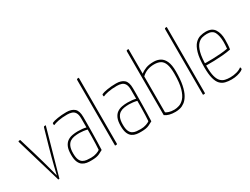

<svg xmlns="http://www.w3.org/2000/svg" viewBox="-62 -1279 2391 1834"><g transform="rotate(-30 1134.0 -362.5)"><path d="M181 9Q181 9 177.5 -4.5Q174 -18 167 -40L34 -490Q33 -495 34.5 -497Q36 -499 41 -499.5Q46 -500 55 -500L112 -310Q127 -259 141 -209.5Q155 -160 165.5 -120Q176 -80 182 -56Q188 -32 188 -32H189Q189 -32 194.5 -56Q200 -80 210 -120Q220 -160 233 -210Q246 -260 261 -312L312 -490Q314 -495 315.5 -497Q317 -499 322 -499.5Q327 -500 337 -500L194 9Q194 9 187.5 9Q181 9 181 9Z M550 10Q523 11 497.5 7Q472 3 451 -11Q430 -25 417.5 -54.5Q405 -84 405 -135Q405 -189 419 -221Q433 -253 457 -269.5Q481 -286 511 -291.5Q541 -297 572 -297Q598 -297 621.5 -294.5Q645 -292 663 -287Q663 -287 663 -305.5Q663 -324 663 -347.5Q663 -371 663 -385Q663 -428 650 -449.5Q637 -471 614.5 -478.5Q592 -486 564 -486Q507 -486 466 -477.5Q425 -469 408 -460Q406 -464 405 -466.5Q404 -469 404 -473Q404 -478 405 -481.5Q406 -485 409 -486Q426 -495 471.5 -502.5Q517 -510 569 -510Q625 -510 656 -483.5Q687 -457 687 -389V-323Q687 -266 686 -213.5Q685 -161 684 -114.5Q683 -68 681 -28Q669 -21 637.5 -5.5Q606 10 550 10ZM557 -14Q591 -14 619 -24Q647 -34 657 -43Q659 -70 660.5 -107Q662 -144 662.5 -185Q663 -226 663 -264Q644 -269 620 -272Q596 -275 577 -275Q549 -275 522.5 -271Q496 -267 475 -253.5Q454 -240 441.5 -212Q429 -184 429 -136Q429 -91 439.5 -66Q450 -41 468.5 -30Q487 -19 510 -16.5Q533 -14 557 -14Z M813 0V-720Q813 -728 815 -731Q817 -734 822.5 -734.5Q828 -735 837 -735V-10Q837 -5 836 -3Q835 -1 830 -0.5Q825 0 813 0Z M1098 10Q1071 11 1045.5 7Q1020 3 999 -11Q978 -25 965.5 -54.5Q953 -84 953 -135Q953 -189 967 -221Q981 -253 1005 -269.5Q1029 -286 1059 -291.5Q1089 -297 1120 -297Q1146 -297 1169.5 -294.5Q1193 -292 1211 -287Q1211 -287 1211 -305.5Q1211 -324 1211 -347.5Q1211 -371 1211 -385Q1211 -428 1198 -449.5Q1185 -471 1162.5 -478.5Q1140 -486 1112 -486Q1055 -486 1014 -477.5Q973 -469 956 -460Q954 -464 953 -466.5Q952 -469 952 -473Q952 -478 953 -481.5Q954 -485 957 -486Q974 -495 1019.5 -502.5Q1065 -510 1117 -510Q1173 -510 1204 -483.5Q1235 -457 1235 -389V-323Q1235 -266 1234 -213.5Q1233 -161 1232 -114.5Q1231 -68 1229 -28Q1217 -21 1185.5 -5.5Q1154 10 1098 10ZM1105 -14Q1139 -14 1167 -24Q1195 -34 1205 -43Q1207 -70 1208.5 -107Q1210 -144 1210.5 -185Q1211 -226 1211 -264Q1192 -269 1168 -272Q1144 -275 1125 -275Q1097 -275 1070.5 -271Q1044 -267 1023 -253.5Q1002 -240 989.5 -212Q977 -184 977 -136Q977 -91 987.5 -66Q998 -41 1016.5 -30Q1035 -19 1058 -16.5Q1081 -14 1105 -14Z M1476 10Q1437 10 1409 2.5Q1381 -5 1361 -20V-720Q1361 -728 1363.5 -731Q1366 -734 1371.5 -734.5Q1377 -735 1385 -735V-463Q1413 -485 1447 -497.5Q1481 -510 1531 -510Q1572 -510 1603.5 -492.5Q1635 -475 1653 -434.5Q1671 -394 1671 -324Q1671 -235 1658.5 -174.5Q1646 -114 1625 -77.5Q1604 -41 1578.5 -22Q1553 -3 1526.5 3.5Q1500 10 1476 10ZM1477 -14Q1501 -14 1530.5 -23.5Q1560 -33 1586.5 -62.5Q1613 -92 1630 -151.5Q1647 -211 1647 -311Q1647 -379 1633.5 -417Q1620 -455 1592.5 -470.5Q1565 -486 1522 -486Q1483 -486 1448.5 -473.5Q1414 -461 1385 -433V-37Q1396 -29 1418 -21.5Q1440 -14 1477 -14Z M1783 0V-720Q1783 -728 1785 -731Q1787 -734 1792.5 -734.5Q1798 -735 1807 -735V-10Q1807 -5 1806 -3Q1805 -1 1800 -0.5Q1795 0 1783 0Z M2094 10Q2058 10 2027 2.5Q1996 -5 1973 -28Q1950 -51 1937.5 -97.5Q1925 -144 1925 -221Q1925 -320 1942 -378.5Q1959 -437 1986 -465Q2013 -493 2044.5 -501.5Q2076 -510 2105 -510Q2173 -510 2201.5 -466Q2230 -422 2230 -354Q2230 -325 2228.5 -297Q2227 -269 2223 -246Q2178 -237 2129 -233Q2080 -229 2038 -228Q1996 -227 1970 -227.5Q1944 -228 1944 -228V-252Q1944 -252 1970.5 -251.5Q1997 -251 2037.5 -252Q2078 -253 2122 -256.5Q2166 -260 2202 -267Q2204 -290 2205 -307Q2206 -324 2206 -342Q2205 -408 2185 -447Q2165 -486 2106 -486Q2082 -486 2055 -480Q2028 -474 2003.5 -449Q1979 -424 1964 -369Q1949 -314 1949 -217Q1949 -147 1960 -106.5Q1971 -66 1991 -46Q2011 -26 2037 -20Q2063 -14 2093 -14Q2130 -14 2164.5 -23.5Q2199 -33 2221 -51Q2224 -45 2225 -40Q2226 -35 2226 -32Q2226 -25 2207.5 -15Q2189 -5 2159 2.5Q2129 10 2094 10Z"/></g></svg>

Font: Yanone Kaffeesatz ExtraLight
Style: Regular
Weight: 200
Designer: Yanone (Cyrillic: Daniel Pouzeot, Huerta Tipografica, and Cyreal)
Foundry: Yanone
Version: Version 2.003